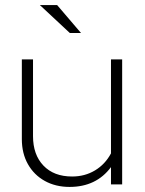

<svg xmlns="http://www.w3.org/2000/svg" viewBox="-20 -726 569 756"><path d="M254 10Q199 10 156.5 -13.5Q114 -37 90 -79.5Q66 -122 66 -178V-492H110V-190Q110 -117 151 -74Q192 -31 264 -31Q314 -31 354 -55Q394 -79 417 -122V-492H461V0H417V-68Q359 10 254 10ZM255 -596 137 -706H205L299 -596Z"/></svg>

Font: Red Hat Display VF
Style: Regular
Weight: 300
Designer: Pentagram, MCKL
Foundry: Pentagram, MCKL
Version: Version 1.023